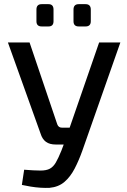

<svg xmlns="http://www.w3.org/2000/svg" viewBox="-20 -894 609 922"><path d="M558 -690 376 -172Q359 -124 338.5 -84.5Q318 -45 289.5 -20.5Q261 4 218 8Q199 9 175 7.5Q151 6 127 2Q103 -2 85 -6L96 -79Q145 -75 174 -75Q203 -75 219.5 -84Q236 -93 248 -113.5Q260 -134 275 -171L298 -232L310 -268L456 -690ZM122 -690 255 -297Q261 -281 277 -281H325L343 -200H248Q218 -200 200.5 -213Q183 -226 175 -252L18 -690ZM391 -874Q416 -874 416 -848V-792Q416 -767 391 -767H358Q333 -767 333 -792V-848Q333 -874 358 -874ZM213 -874Q237 -874 237 -848V-792Q237 -767 213 -767H180Q155 -767 155 -792V-848Q155 -874 180 -874Z"/></svg>

Font: Exo 2 Medium
Style: Regular
Weight: 500
Designer: Natanael Gama
Foundry: Natanael Gama
Version: Version 2.010